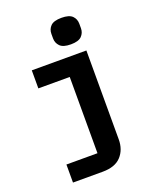

<svg xmlns="http://www.w3.org/2000/svg" viewBox="-170 -851 940 1150"><g transform="rotate(-20 300.0 -275.5)"><path d="M92 85H290V-401H90V-516H438V51Q438 116 399.5 158Q361 200 281 200H92ZM364 -582Q315 -582 295 -602.5Q275 -623 275 -652V-681Q275 -711 295 -731Q315 -751 364 -751Q413 -751 433 -731Q453 -711 453 -681V-652Q453 -623 433 -602.5Q413 -582 364 -582Z"/></g></svg>

Font: Lilex
Style: Regular
Weight: 400
Monospace: yes
Designer: Mike Abbink, Paul van der Laan, Pieter van Rosmalen, Mikhael Khrustik
Foundry: Mikhael Khrustik
Version: Version 2.510